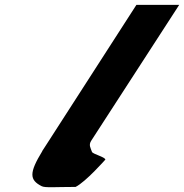

<svg xmlns="http://www.w3.org/2000/svg" viewBox="-20 -773 761 794"><path d="M544.2 -753H721.2L357.2 -191C345.8 -173 354.5 -161.8 360.3 -145C363.5 -135.7 414.7 -124 415.7 -113C415.7 -113 335.1 -21.3 292.6 0C208.5 0 166.8 4.3 152.4 -3C101.6 -28.9 99.8 -57.6 154.9 -148L154.4 -148L166.4 -166.5C172.8 -176.7 179.8 -187.5 187.4 -199L188 -200Z"/></svg>

Font: Hussar
Style: BdWodka
Weight: 700
Foundry: Cannot Into Space Fonts
Version: Version 2.00